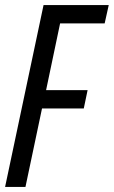

<svg xmlns="http://www.w3.org/2000/svg" viewBox="-20 -734 447 754"><path d="M80 0 145 -308H309L324 -380H161L216 -642H391L407 -714H151L0 0Z"/></svg>

Font: Noto Sans Display Condensed
Style: Italic
Weight: 400
Width: 3
Designer: Monotype Design team
Foundry: Monotype Imaging Inc.
Version: 1.000